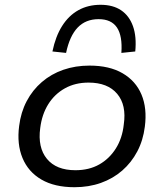

<svg xmlns="http://www.w3.org/2000/svg" viewBox="-20 -773 685 802"><path d="M291 9Q208 9 153 -23Q98 -55 74 -113Q50 -171 60 -247Q67 -304 91.5 -350.5Q116 -397 155 -430.5Q194 -464 244.5 -481.5Q295 -499 354 -499Q437 -499 492 -467Q547 -435 571 -378Q595 -321 585 -244Q578 -187 553.5 -140.5Q529 -94 490.5 -60.5Q452 -27 401.5 -9Q351 9 291 9ZM295 -62Q352 -62 394.5 -86Q437 -110 464 -153Q491 -196 497 -253Q509 -334 469.5 -381Q430 -428 350 -428Q294 -428 251 -404Q208 -380 181.5 -337.5Q155 -295 148 -238Q137 -157 176 -109.5Q215 -62 295 -62ZM256 -552 199 -558Q212 -621 239.5 -664.5Q267 -708 307.5 -730.5Q348 -753 400 -753Q452 -753 486 -730Q520 -707 535.5 -663.5Q551 -620 545 -558L487 -552Q492 -623 468.5 -658Q445 -693 392 -693Q338 -693 304.5 -658Q271 -623 256 -552Z"/></svg>

Font: Nunito Sans 10pt SemiExpanded
Style: Italic
Weight: 400
Width: 6
Italic angle: -9°
Designer: Vernon Adams
Foundry: Vernon Adams
Version: Version 3.101;gftools[0.9.27]